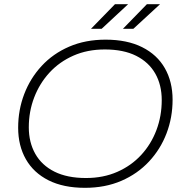

<svg xmlns="http://www.w3.org/2000/svg" viewBox="-20 -895 878 920"><path d="M387 5Q284 5 212.5 -31Q141 -67 104 -132Q67 -197 67 -283Q67 -368 96 -444Q125 -520 179.5 -579Q234 -638 311.5 -671.5Q389 -705 486 -705Q589 -705 661 -669Q733 -633 770 -568Q807 -503 807 -417Q807 -332 778 -256Q749 -180 694 -121Q639 -62 561.5 -28.5Q484 5 387 5ZM392 -42Q475 -42 542 -71.5Q609 -101 656.5 -152.5Q704 -204 729.5 -271.5Q755 -339 755 -415Q755 -488 724 -542.5Q693 -597 632.5 -627.5Q572 -658 482 -658Q399 -658 332 -628.5Q265 -599 217.5 -547.5Q170 -496 144 -428.5Q118 -361 118 -285Q118 -213 149 -158Q180 -103 241 -72.5Q302 -42 392 -42ZM569 -757 684 -875H747L619 -757ZM416 -757 531 -875H594L467 -757Z"/></svg>

Font: Montserrat Thin Light
Style: Italic
Weight: 300
Italic angle: -11.3°
Version: Version 9.000